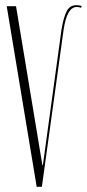

<svg xmlns="http://www.w3.org/2000/svg" viewBox="-20 -723 336 743"><path d="M42 -699 144 -84H146L218 -609Q226 -656 238 -679.5Q250 -703 276 -703Q284 -703 296 -700L294 -693Q285 -696 277 -696Q239 -696 226 -607L142 0H122L6 -699Z"/></svg>

Font: Moniqa ExtLt Narrow Display
Style: Regular
Weight: 200
Width: 4
Designer: Rajesh Rajput
Foundry: Rajesh Rajput
Version: Version 1.000